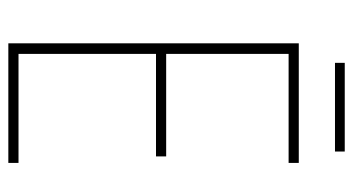

<svg xmlns="http://www.w3.org/2000/svg" viewBox="-218 -650 867 472"><g transform="rotate(90 216.0 -413.5)"><path d="M352 -827H134V-803H352ZM380 0V-25H112V-363H364V-388H112V-689H380V-714H86V0Z"/></g></svg>

Font: Noto Sans Khmer UI Condensed Thin
Style: Regular
Weight: 100
Width: 3
Designer: Danh Hong and the Monotype Design Team
Foundry: Monotype Imaging Inc.
Version: Version 2.002